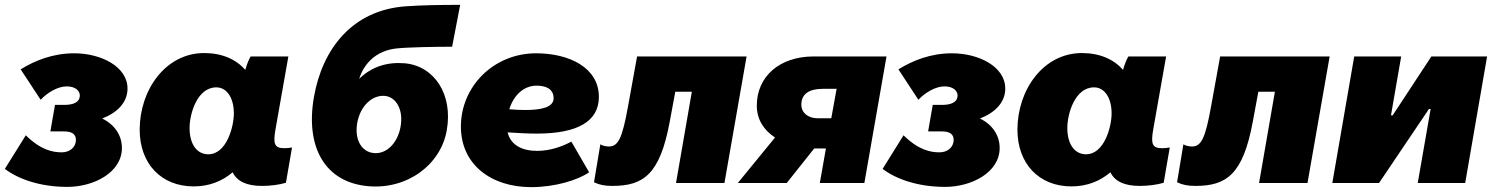

<svg xmlns="http://www.w3.org/2000/svg" viewBox="-41 -752 6137 789"><path d="M236 16C344 16 460 -43 460 -144C460 -196 430 -240 379 -265C441 -289 483 -331 483 -388C483 -479 373 -533 264 -533C176 -533 102 -503 44 -467L126 -342C154 -372 197 -397 233 -397C270 -397 287 -378 287 -360C287 -330 257 -321 224 -321H185L166 -212H222C257 -212 271 -199 271 -177C271 -149 248 -126 213 -126C176 -126 127 -135 65 -196L-21 -58C34 -16 124 16 236 16Z M1036 12C1071 12 1108 7 1134 -1L1159 -146C1149 -144 1139 -143 1127 -143C1086 -143 1081 -162 1091 -220L1144 -520H989C981 -507 973 -486 967 -465C929 -508 872 -534 798 -534C639 -534 533 -382 533 -219C533 -80 621 14 755 14C821 14 874 -9 915 -44C933 -7 972 12 1036 12ZM848 -393C891 -393 920 -350 920 -286C920 -231 890 -118 815 -118C767 -118 738 -161 738 -226C738 -284 769 -393 848 -393Z M1471 13C1633 28 1771 -76 1795 -217C1821 -364 1744 -481 1622 -492C1548 -498 1485 -477 1435 -428C1454 -489 1503 -544 1589 -553C1637 -558 1748 -560 1817 -560L1850 -732C1773 -732 1693 -731 1625 -726C1408 -710 1284 -553 1249 -353C1213 -145 1296 -3 1471 13ZM1496 -123C1445 -127 1415 -178 1427 -247C1440 -318 1489 -362 1540 -358C1586 -354 1618 -302 1605 -231C1593 -163 1546 -118 1496 -123Z M2142 17C2240 17 2334 -12 2380 -44L2307 -170C2267 -149 2219 -132 2166 -132C2107 -132 2058 -154 2045 -208C2089 -205 2129 -203 2165 -203C2334 -203 2420 -254 2420 -354C2420 -474 2298 -533 2162 -533C1988 -533 1853 -397 1853 -232C1853 -75 1978 17 2142 17ZM2052 -303C2069 -359 2110 -400 2164 -400C2202 -400 2234 -387 2234 -348C2234 -310 2180 -300 2119 -300C2097 -300 2074 -301 2052 -303Z M2475 12C2604 12 2671 -36 2711 -251L2734 -375H2802L2737 0H2936L3027 -520H2577L2540 -316C2516 -182 2499 -150 2461 -150C2448 -150 2433 -154 2426 -159L2400 -3C2423 8 2445 12 2475 12Z M3328 0H3511L3602 -520H3302C3162 -520 3069 -437 3069 -318C3069 -260 3099 -216 3144 -187L2991 0H3192L3305 -142H3311H3353ZM3252 -322C3252 -367 3286 -387 3340 -387H3397L3375 -266H3319C3279 -266 3252 -289 3252 -322Z M3843 16C3951 16 4067 -43 4067 -144C4067 -196 4037 -240 3986 -265C4048 -289 4090 -331 4090 -388C4090 -479 3980 -533 3871 -533C3783 -533 3709 -503 3651 -467L3733 -342C3761 -372 3804 -397 3840 -397C3877 -397 3894 -378 3894 -360C3894 -330 3864 -321 3831 -321H3792L3773 -212H3829C3864 -212 3878 -199 3878 -177C3878 -149 3855 -126 3820 -126C3783 -126 3734 -135 3672 -196L3586 -58C3641 -16 3731 16 3843 16Z M4643 12C4678 12 4715 7 4741 -1L4766 -146C4756 -144 4746 -143 4734 -143C4693 -143 4688 -162 4698 -220L4751 -520H4596C4588 -507 4580 -486 4574 -465C4536 -508 4479 -534 4405 -534C4246 -534 4140 -382 4140 -219C4140 -80 4228 14 4362 14C4428 14 4481 -9 4522 -44C4540 -7 4579 12 4643 12ZM4455 -393C4498 -393 4527 -350 4527 -286C4527 -231 4497 -118 4422 -118C4374 -118 4345 -161 4345 -226C4345 -284 4376 -393 4455 -393Z M4871 12C5000 12 5067 -36 5107 -251L5130 -375H5198L5133 0H5332L5423 -520H4973L4936 -316C4912 -182 4895 -150 4857 -150C4844 -150 4829 -154 4822 -159L4796 -3C4819 8 4841 12 4871 12Z M5434 0H5626L5831 -304H5838L5785 0H5980L6070 -520H5841L5682 -278H5675L5717 -520H5524Z"/></svg>

Font: Fixel Display Black
Style: Italic
Weight: 900
Italic angle: -10°
Designer: AlfaBravo + MacPaw
Foundry: Kyrylo Tkachov, Marchela Mozhyna, Serhii Makarenko, Maria Weinstein, Zakhar Kryvoshyya
Version: Version 1.210;Glyphs 3.2 (3217)